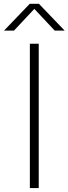

<svg xmlns="http://www.w3.org/2000/svg" viewBox="-54 -964 351 984"><path d="M99 0V-740H144.5V0ZM-33.5 -807 98.5 -944.5H145.5L277.5 -807H226.5L113.5 -927.5H130.5L17.5 -807Z"/></svg>

Font: Encode Sans SC SemiExpanded ExtraLight
Style: Regular
Weight: 250
Width: 6
Designer: Multiple Designers
Foundry: Impallari Type
Version: Version 3.002